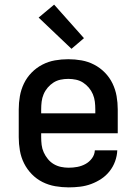

<svg xmlns="http://www.w3.org/2000/svg" viewBox="-20 -798 590 830"><path d="M277 12Q248 12 219 7Q190 2 164 -11Q138 -24 117.5 -45Q97 -66 84 -92Q71 -118 66 -147Q61 -176 61 -205V-325Q61 -354 66 -382.5Q71 -411 83.5 -437Q96 -463 116.5 -484Q137 -505 163 -518.5Q189 -532 217.5 -537Q246 -542 275 -542Q304 -542 332.5 -537Q361 -532 387 -518.5Q413 -505 433.5 -484Q454 -463 466.5 -437Q479 -411 484 -382.5Q489 -354 489 -325V-222H158V-205Q158 -188 160 -171.5Q162 -155 169 -139.5Q176 -124 187 -110.5Q198 -97 212.5 -88.5Q227 -80 243.5 -76.5Q260 -73 277 -73Q296 -73 314.5 -76.5Q333 -80 349.5 -89Q366 -98 377.5 -113.5Q389 -129 390 -148H487Q486 -124 477.5 -100.5Q469 -77 453.5 -57.5Q438 -38 417.5 -24.5Q397 -11 374 -2.5Q351 6 326.5 9Q302 12 277 12ZM158 -308H392V-325Q392 -342 390 -358.5Q388 -375 381.5 -390.5Q375 -406 364 -419Q353 -432 339 -441Q325 -450 308.5 -453.5Q292 -457 275 -457Q258 -457 241.5 -453.5Q225 -450 211 -441Q197 -432 186 -419Q175 -406 168.5 -390.5Q162 -375 160 -358.5Q158 -342 158 -325ZM289 -587 147 -722 214 -778 343 -633Z"/></svg>

Font: Lode Dark
Style: Bold
Weight: 700
Monospace: yes
Designer: Belleve Invis
Foundry: Belleve Invis
Version: Version 29.2.0; ttfautohint (v1.8.3)